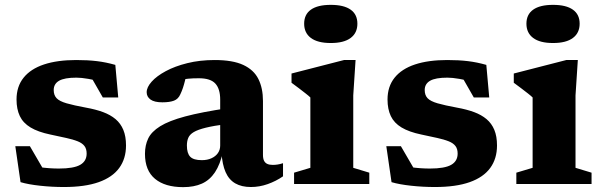

<svg xmlns="http://www.w3.org/2000/svg" viewBox="-20 -757 2481 790"><path d="M293.5 -510Q341 -510 378.5 -505.5Q416 -501 454.5 -490L466.5 -356H403L334 -476.5L401 -417Q372.5 -427.5 343.5 -432.5Q314.5 -437.5 294.5 -437.5Q245.5 -437.5 223.2 -424.8Q201 -412 201 -386.5Q201 -365.5 212.8 -353Q224.5 -340.5 253.8 -332Q283 -323.5 334.5 -314Q373.5 -307 404 -295.8Q434.5 -284.5 455.5 -266.8Q476.5 -249 487.5 -222.5Q498.5 -196 498.5 -158.5Q498.5 -104 470.5 -65.8Q442.5 -27.5 386 -7.5Q329.5 12.5 243 12.5Q193.5 12.5 145 7.2Q96.5 2 64.5 -7.5L43 -155.5H103L181.5 -20.5L105 -77Q121 -72.5 141 -69.5Q161 -66.5 182 -65Q203 -63.5 222 -63.5Q283.5 -63.5 310 -78.8Q336.5 -94 336.5 -125Q336.5 -144.5 327.5 -156.2Q318.5 -168 300 -175.5Q281.5 -183 253.2 -189.2Q225 -195.5 187 -203.5Q136.5 -214 105.8 -232.5Q75 -251 61.5 -279.5Q48 -308 48 -347.5Q48 -401 77 -437.2Q106 -473.5 161 -491.8Q216 -510 293.5 -510Z M917.5 -312 912 -246.5Q859 -239.5 826.5 -231.5Q794 -223.5 777.2 -213.5Q760.5 -203.5 754.8 -190Q749 -176.5 749 -158.5Q749 -126 762.8 -112Q776.5 -98 810.5 -98Q833 -98 850 -105.8Q867 -113.5 876.5 -127Q886 -140.5 886 -158V-347Q886 -391.5 866 -413.2Q846 -435 798.5 -435Q773 -435 754.8 -433.2Q736.5 -431.5 722.5 -428L750.5 -467.5Q746 -445 741.8 -427.5Q737.5 -410 732.8 -395.8Q728 -381.5 722 -369Q713.5 -349.5 695.8 -342.8Q678 -336 648 -336Q615 -336 599.2 -347.5Q583.5 -359 583.5 -377.5Q583.5 -398 604 -421Q624.5 -444 662 -464.2Q699.5 -484.5 750.8 -497.2Q802 -510 863.5 -510Q937.5 -510 981 -489.8Q1024.5 -469.5 1043.2 -431.8Q1062 -394 1062 -341.5V-120Q1062 -104.5 1066.5 -95.5Q1071 -86.5 1080 -82.5Q1089 -78.5 1102.5 -78.5Q1111.5 -78.5 1121.8 -80Q1132 -81.5 1144.5 -85.5V-31.5Q1115.5 -11.5 1081.5 0.5Q1047.5 12.5 1012.5 12.5Q974 12.5 948 -2.5Q922 -17.5 908.2 -48.8Q894.5 -80 891.5 -128.5L897.5 -133Q886 -80.5 864.5 -48.2Q843 -16 810.8 -1.5Q778.5 13 733.5 13Q659 13 617.8 -21.2Q576.5 -55.5 576.5 -124Q576.5 -159.5 589.8 -187.2Q603 -215 639 -237.5Q675 -260 742.2 -278Q809.5 -296 917.5 -312Z M1341 -580Q1287 -580 1259.2 -600.8Q1231.5 -621.5 1231.5 -659.5Q1231.5 -697.5 1259.2 -717.2Q1287 -737 1341 -737Q1395 -737 1422.8 -717.2Q1450.5 -697.5 1450.5 -659.5Q1450.5 -621.5 1422.8 -600.8Q1395 -580 1341 -580ZM1443 -510 1433.5 -364.5V-66.5L1499.5 -46.5V0H1190V-46.5L1257 -66.5V-356Q1251 -362 1238.2 -372Q1225.5 -382 1210 -393.8Q1194.5 -405.5 1179.5 -416.5V-454.5L1395.5 -510Z M1820 -510Q1867.5 -510 1905 -505.5Q1942.5 -501 1981 -490L1993 -356H1929.5L1860.5 -476.5L1927.5 -417Q1899 -427.5 1870 -432.5Q1841 -437.5 1821 -437.5Q1772 -437.5 1749.8 -424.8Q1727.5 -412 1727.5 -386.5Q1727.5 -365.5 1739.2 -353Q1751 -340.5 1780.2 -332Q1809.5 -323.5 1861 -314Q1900 -307 1930.5 -295.8Q1961 -284.5 1982 -266.8Q2003 -249 2014 -222.5Q2025 -196 2025 -158.5Q2025 -104 1997 -65.8Q1969 -27.5 1912.5 -7.5Q1856 12.5 1769.5 12.5Q1720 12.5 1671.5 7.2Q1623 2 1591 -7.5L1569.5 -155.5H1629.5L1708 -20.5L1631.5 -77Q1647.5 -72.5 1667.5 -69.5Q1687.5 -66.5 1708.5 -65Q1729.5 -63.5 1748.5 -63.5Q1810 -63.5 1836.5 -78.8Q1863 -94 1863 -125Q1863 -144.5 1854 -156.2Q1845 -168 1826.5 -175.5Q1808 -183 1779.8 -189.2Q1751.5 -195.5 1713.5 -203.5Q1663 -214 1632.2 -232.5Q1601.5 -251 1588 -279.5Q1574.5 -308 1574.5 -347.5Q1574.5 -401 1603.5 -437.2Q1632.5 -473.5 1687.5 -491.8Q1742.5 -510 1820 -510Z M2255.5 -580Q2201.5 -580 2173.8 -600.8Q2146 -621.5 2146 -659.5Q2146 -697.5 2173.8 -717.2Q2201.5 -737 2255.5 -737Q2309.5 -737 2337.2 -717.2Q2365 -697.5 2365 -659.5Q2365 -621.5 2337.2 -600.8Q2309.5 -580 2255.5 -580ZM2357.5 -510 2348 -364.5V-66.5L2414 -46.5V0H2104.5V-46.5L2171.5 -66.5V-356Q2165.5 -362 2152.8 -372Q2140 -382 2124.5 -393.8Q2109 -405.5 2094 -416.5V-454.5L2310 -510Z"/></svg>

Font: Newsreader 9pt
Style: Bold
Weight: 700
Designer: Hugues Gentile
Foundry: Production Type
Version: Version 1.003